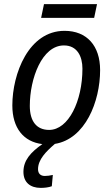

<svg xmlns="http://www.w3.org/2000/svg" viewBox="-20 -694 546 934"><path d="M180 -607H438L452 -674H194ZM178 220C196 220 216 218 232 212L237 157C224 160 210 162 198 162C178 162 165 151 165 129C165 82 204 43 247 6C395 -18 467 -200 467 -353C467 -472 402 -544 294 -544C119 -544 40 -335 40 -181C40 -72 94 -4 186 7C129 47 94 86 94 142C94 193 127 220 178 220ZM219 -62C158 -62 125 -104 125 -179C125 -312 184 -473 291 -473C356 -473 381 -419 381 -360C381 -202 313 -62 219 -62Z"/></svg>

Font: Noto Sans SemiCondensed
Style: Italic
Weight: 400
Width: 4
Italic angle: -12°
Designer: Monotype Design Team
Foundry: Monotype Imaging Inc.
Version: Version 2.013